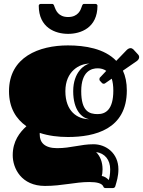

<svg xmlns="http://www.w3.org/2000/svg" viewBox="-20 -749 731 981"><path d="M327 -49C464 -49 628 -88 628 -287C628 -327 621 -360 608 -388L679 -437C687 -443 691 -450 691 -457C691 -462 689 -467 685 -471L661 -497C657 -500 653 -503 647 -503C641 -503 634 -500 627 -493L574 -438C514 -501 414 -517 327 -517C180 -517 26 -458 26 -283C26 -198 62 -141 115 -104C81 -73 45 -28 45 44C45 111 89 201 210 201C298 201 364 181 436 181C477 181 501 188 508 204C509 207 511 212 520 212H556C565 212 568 206 569 203C576 179 585 152 585 116C585 34 522 -12 458 -12C391 -12 343 8 272 8C207 8 183 -22 183 -61C183 -64 183 -67 183 -70C228 -55 278 -49 327 -49ZM500 -326C502 -323 506 -321 510 -321C513 -321 515 -322 518 -324L551 -347C556 -331 559 -311 559 -286C559 -189 520 -166 479 -166C436 -166 395 -180 395 -283C395 -386 448 -400 479 -400C495 -400 510 -396 523 -387L492 -354C489 -352 488 -348 488 -344C488 -341 489 -338 490 -337ZM437 -140C375 -140 314 -180 314 -283C314 -386 387 -424 437 -424C412 -419 354 -381 354 -283C354 -185 399 -145 437 -140ZM471 28C516 34 543 68 543 116C543 142 539 163 535 171C530 163 514 152 500 150C502 144 504 132 504 116C504 79 492 49 471 28ZM328 -662C277 -662 265 -698 259 -713C256 -721 255 -729 246 -729H188C181 -729 178 -723 178 -720C178 -607 263 -576 328 -576C393 -576 478 -607 478 -720C478 -723 475 -729 468 -729H410C401 -729 400 -721 397 -713C392 -698 379 -662 328 -662Z"/></svg>

Font: Fascinate Inline
Style: Regular
Weight: 900
Designer: Astigmatic (AOETI)
Foundry: Astigmatic (AOETI)
Version: Version 1.000